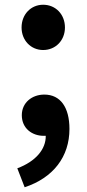

<svg xmlns="http://www.w3.org/2000/svg" viewBox="-20 -577 365 810"><path d="M162 -366C215 -366 254 -407 254 -461C254 -516 215 -557 162 -557C110 -557 71 -516 71 -461C71 -407 110 -366 162 -366ZM84 213C205 173 273 84 273 -33C273 -124 235 -178 167 -178C115 -178 72 -144 72 -91C72 -35 116 -4 164 -4C167 -4 170 -4 173 -4C174 52 131 104 53 133Z"/></svg>

Font: Source Han Sans CN
Style: Bold
Weight: 700
Designer: Ryoko NISHIZUKA 西塚涼子 (kana, bopomofo & ideographs); Paul D. Hunt (Latin, Greek & Cyrillic); Sandoll Communications 산돌커뮤니
Foundry: Adobe
Version: Version 2.001;hotconv 1.0.107;makeotfexe 2.5.65593